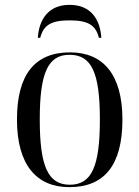

<svg xmlns="http://www.w3.org/2000/svg" viewBox="-20 -762 575 792"><path d="M136 -606H146C159 -657 189 -678 267 -678C344 -678 375 -658 388 -606H398C393 -681 356 -742 267 -742C179 -742 141 -681 136 -606ZM266 10C410 10 485 -80 485 -269C485 -455 405 -546 269 -546C124 -546 50 -455 50 -269C50 -80 132 10 266 10ZM268 0C179 0 144 -74 144 -269C144 -462 178 -536 267 -536C358 -536 392 -462 392 -269C392 -75 358 0 268 0Z"/></svg>

Font: Noto Serif Display SemiCondensed
Style: Regular
Weight: 400
Width: 4
Designer: Monotype Design Team
Foundry: Monotype Imaging Inc.
Version: Version 2.009